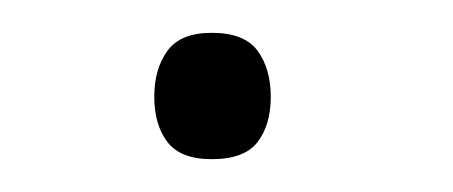

<svg xmlns="http://www.w3.org/2000/svg" viewBox="-20 -383 276 117"><path d="M74 -324Q74 -341 82 -352Q90 -363 109 -363Q129 -363 137 -352Q145 -341 145 -324Q145 -307 137 -296.5Q129 -286 109 -286Q90 -286 82 -296.5Q74 -307 74 -324Z"/></svg>

Font: Noto Sans Oriya ExtraLight
Style: Regular
Weight: 250
Version: Version 2.003